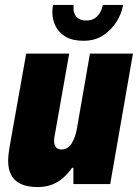

<svg xmlns="http://www.w3.org/2000/svg" viewBox="-20 -745 558 777"><path d="M133 12Q91 12 64.5 -0.5Q38 -13 25.5 -36.5Q13 -60 13 -93Q13 -106 14.5 -119Q16 -132 18 -146L86 -528H260L200 -189Q199 -184 199 -180.5Q199 -177 199 -174Q199 -164 202 -156.5Q205 -149 212 -144.5Q219 -140 229 -140Q242 -140 252.5 -146.5Q263 -153 270 -164.5Q277 -176 282.5 -191Q288 -206 291 -223L344 -528H518L426 0H277V-66H272Q254 -41 233.5 -23.5Q213 -6 188 3Q163 12 133 12ZM318 -580Q273 -580 245.5 -596.5Q218 -613 205 -639Q192 -665 192 -694Q192 -702 192.5 -709.5Q193 -717 195 -725H278Q276 -707 280.5 -692.5Q285 -678 297.5 -670Q310 -662 328 -662Q350 -662 363.5 -671Q377 -680 385 -694.5Q393 -709 396 -725H478Q473 -692 452.5 -658.5Q432 -625 398.5 -602.5Q365 -580 318 -580Z"/></svg>

Font: Archivo Condensed Black
Style: Italic
Weight: 900
Width: 3
Italic angle: -10°
Designer: Hector Gatti
Foundry: Omnibus-Type
Version: Version 2.001